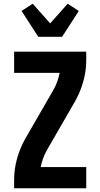

<svg xmlns="http://www.w3.org/2000/svg" viewBox="-20 -1013 540 1033"><path d="M56 0V-46Q56 -103 71.5 -159Q87 -215 115 -265L266 -527Q279 -549 287.5 -572.5Q296 -596 301 -621H56V-735H444V-689Q444 -632 428.5 -576Q413 -520 385 -470L234 -208Q221 -186 212.5 -162.5Q204 -139 199 -114H444V0ZM186 -815 96 -954 156 -993 250 -887 344 -993 404 -954 314 -815Z"/></svg>

Font: Iosevka Term Curly Heavy
Style: Regular
Weight: 900
Designer: Belleve Invis
Foundry: Belleve Invis
Version: Version 32.3.0